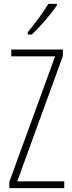

<svg xmlns="http://www.w3.org/2000/svg" viewBox="-20 -969 371 989"><path d="M273 -941V-949H229C198 -898 166 -856 123 -803V-791H144C184 -828 241 -894 273 -941ZM311 0V-35H69L304 -681V-714H38V-679H264L28 -32V0Z"/></svg>

Font: Noto Sans Sinhala UI ExtraCondensed ExtraLight
Style: Regular
Weight: 200
Width: 2
Designer: Jelle Bosma - Monotype Design Team
Foundry: Monotype Imaging Inc.
Version: Version 2.006